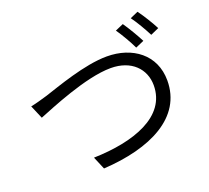

<svg xmlns="http://www.w3.org/2000/svg" viewBox="-137 -997 1274 1172"><g transform="rotate(-20 500.0 -410.5)"><path d="M866 -825 814 -802C842 -764 875 -707 897 -664L951 -688C932 -725 894 -788 866 -825ZM756 -785 703 -762C730 -723 765 -663 784 -622L839 -646C818 -687 782 -748 756 -785ZM59 -504 96 -417C175 -448 430 -558 594 -558C729 -558 806 -475 806 -370C806 -166 573 -86 312 -79L347 4C655 -14 894 -129 894 -369C894 -537 762 -633 596 -633C450 -633 254 -560 169 -533C131 -522 95 -511 59 -504Z"/></g></svg>

Font: DAIFUKU Sans JP
Style: Regular
Weight: 400
Designer: Original font ‘Source Han Sans JP’ : Ryoko NISHIZUKA  (kana, bopomofo & ideographs); Paul D. Hunt (Latin, Greek & Cyrill
Foundry: Daifuku
Version: Version 1.001